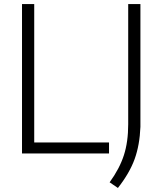

<svg xmlns="http://www.w3.org/2000/svg" viewBox="-20 -760 805 951"><path d="M89 0V-740H149.5V-54.5H520V0ZM523 143Q572 75.5 593.5 9.2Q615 -57 615 -144.5V-740H675.5V-131.5Q672 -42 647 27.5Q622 97 564 171Z"/></svg>

Font: Encode Sans Light
Style: Regular
Weight: 300
Designer: Multiple Designers
Foundry: Impallari Type
Version: Version 2.000